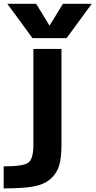

<svg xmlns="http://www.w3.org/2000/svg" viewBox="-42 -784 509 1022"><path d="M-22.5 218.8V101.6Q83 101.6 109.4 81.5Q135.7 61.5 135.7 -13.7V-523.4H285.2V-13.7Q285.2 56.6 272.5 98.6Q259.8 140.6 225.1 169.9Q190.4 199.2 133.8 209Q77.1 218.8 -22.5 218.8ZM221.7 -647.5 293 -763.7H446.3L312.5 -581.1H130.9L-2.9 -763.7H150.4Z"/></svg>

Font: Gen Shin Gothic Bold
Style: Bold
Weight: 700
Designer: [Source Han Sans]
Ryoko NISHIZUKA  (kana & ideographs); Paul D. Hunt (Latin, Greek & Cyrillic); Wenlong ZHANG  (bopomofo
Version: Version 1.002.20150607